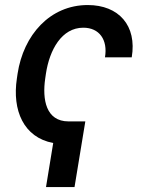

<svg xmlns="http://www.w3.org/2000/svg" viewBox="-20 -573 591 777"><path d="M257.5 -81.7C165.8 -81.7 150.6 -170.5 163 -255.3L165.8 -274.5C180.4 -371.8 229.8 -460.9 317.1 -460.9C381.7 -460.9 416.9 -412.3 404.8 -340.9H513.1C534.8 -469.5 460.6 -552.6 335.2 -552.6C182.2 -552.6 74.9 -431.5 51.1 -274.5L48.3 -255.3C28.8 -126.8 75.3 -16.7 195.3 5.7L166.2 183.9H281.6L325.3 -81.7Z"/></svg>

Font: Margiela Sans Medium
Style: Italic
Weight: 500
Italic angle: -9.39999°
Designer: Stefan Endress, Andreas Faust
Version: Version 1.100;FEAKit 1.0